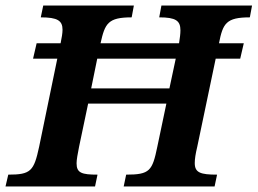

<svg xmlns="http://www.w3.org/2000/svg" viewBox="-35 -677 935 697"><path d="M310 0 319 -43C262 -43 243 -49 243 -84C243 -98 247 -118 252 -144L285 -301H569L536 -144C518 -57 509 -43 423 -43L414 0H744L753 -43C693 -43 672 -50 672 -85C672 -100 675 -119 681 -144L748 -464H837L850 -520H760C774 -592 786 -614 872 -614L880 -657H551L543 -614C603 -614 620 -602 620 -567C620 -554 618 -539 615 -520H330C346 -592 357 -614 443 -614L451 -657H122L113 -614C174 -614 192 -602 192 -569C192 -556 189 -540 185 -520H98L85 -464H173L107 -144C88 -56 77 -43 -5 -43L-15 0ZM296 -356 318 -464H603L580 -356Z"/></svg>

Font: STIX Two Text
Style: Bold Italic
Weight: 700
Italic angle: -12°
Designer: Ross Mills, John Hudson & Paul Hanslow, Tiro Typeworks Ltd; with prior portions MicroPress Inc. and Coen Hoffman, Elsevi
Foundry: Tiro Typeworks Ltd
Version: Version 2.13 b171